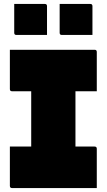

<svg xmlns="http://www.w3.org/2000/svg" viewBox="-20 -952 540 972"><path d="M470 0H41Q30 0 30 -11V-210H138V-490H41Q30 -490 30 -501V-700H459Q470 -700 470 -689V-490H362V-210H459Q470 -210 470 -199ZM52 -932H207Q218 -932 218 -921V-775H63Q52 -775 52 -786ZM282 -932H437Q448 -932 448 -921V-775H293Q282 -775 282 -786Z"/></svg>

Font: Recursive Sn Lnr St XBk
Style: Regular
Weight: 1000
Version: Version 1.079;hotconv 1.0.112;makeotfexe 2.5.65598; ttfautoh